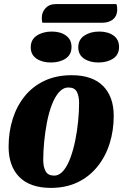

<svg xmlns="http://www.w3.org/2000/svg" viewBox="-20 -897 601 937"><path d="M228 20Q178 20 139 6.5Q100 -7 74 -33.5Q48 -60 35 -97Q22 -134 22 -181Q22 -253 42 -316.5Q62 -380 101 -428Q140 -476 197.5 -503Q255 -530 330 -530Q381 -530 419.5 -516.5Q458 -503 483.5 -477Q509 -451 522 -414.5Q535 -378 535 -332Q535 -260 515 -196.5Q495 -133 455.5 -84Q416 -35 359 -7.5Q302 20 228 20ZM244 -40Q269 -40 289 -63.5Q309 -87 323.5 -126.5Q338 -166 347.5 -213Q357 -260 361.5 -307.5Q366 -355 366 -394Q366 -428 355 -449Q344 -470 314 -470Q288 -470 267.5 -446.5Q247 -423 232.5 -384.5Q218 -346 209 -299Q200 -252 195.5 -204.5Q191 -157 191 -116Q191 -83 202.5 -61.5Q214 -40 244 -40ZM187 -786Q185 -792 184.5 -799Q184 -806 184 -813Q185 -839 203 -858Q221 -877 251 -877H548Q551 -870 551.5 -862.5Q552 -855 552 -847Q551 -818 531 -802Q511 -786 478 -786ZM228 -592Q186 -592 158 -611Q130 -630 130 -666Q130 -704 160 -723.5Q190 -743 233 -743Q275 -743 302 -723.5Q329 -704 329 -668Q329 -630 300 -611Q271 -592 228 -592ZM460 -592Q418 -592 390 -611Q362 -630 362 -666Q362 -704 392 -723.5Q422 -743 464 -743Q507 -743 534 -723.5Q561 -704 561 -668Q561 -630 532 -611Q503 -592 460 -592Z"/></svg>

Font: Sansita Swashed Light
Style: Bold
Weight: 700
Version: Version 1.003